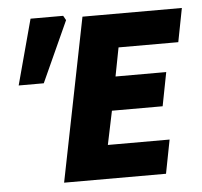

<svg xmlns="http://www.w3.org/2000/svg" viewBox="-49 -711 800 762"><g transform="rotate(-5 351.0 -330.0)"><path d="M176 0 306 -650H702L676 -516H438L416 -402H618L592 -268H390L362 -134H608L582 0ZM30 -400 100 -660H230L240 -642L130 -400Z"/></g></svg>

Font: Source Sans 3 Black
Style: Italic
Weight: 900
Italic angle: -11°
Designer: Paul D. Hunt
Foundry: Adobe
Version: Version 3.052;hotconv 1.1.0;makeotfexe 2.6.0